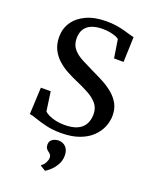

<svg xmlns="http://www.w3.org/2000/svg" viewBox="-182 -848 959 1214"><g transform="rotate(20 297.0 -241.5)"><path d="M288 11Q231 11 186.5 0.2Q142 -10.5 111 -21.8Q80 -33 63.5 -34.5L72 -215H138L156.5 -85.5Q166.5 -75.5 186.2 -66Q206 -56.5 233 -50.5Q260 -44.5 291 -44.5Q345 -44.5 378.2 -60Q411.5 -75.5 427 -104Q442.5 -132.5 442.5 -171Q442.5 -211.5 419.8 -239.5Q397 -267.5 357.5 -289.2Q318 -311 267.5 -332.5Q237 -345.5 202.8 -363.8Q168.5 -382 138.2 -408.5Q108 -435 89.2 -471.5Q70.5 -508 70.5 -558Q70.5 -613 100 -656.8Q129.5 -700.5 185 -726Q240.5 -751.5 319 -751.5Q356 -751.5 386.8 -746.8Q417.5 -742 442 -735.2Q466.5 -728.5 484.5 -723Q502.5 -717.5 513.5 -715.5L507.5 -547H443.5L424 -670.5Q418 -676.5 402.2 -682.8Q386.5 -689 364 -693.5Q341.5 -698 315 -698Q268.5 -698 238 -685Q207.5 -672 192.5 -647.2Q177.5 -622.5 177.5 -587.5Q177.5 -544 200.2 -516.2Q223 -488.5 263 -467.5Q303 -446.5 353 -422.5Q388 -406.5 423.8 -387.2Q459.5 -368 490.2 -342.5Q521 -317 539.8 -283.2Q558.5 -249.5 558.5 -204Q558.5 -165.5 542.8 -127.2Q527 -89 494.5 -57.8Q462 -26.5 410.8 -7.8Q359.5 11 288 11ZM361 138.5Q360.5 173 344 200.8Q327.5 228.5 307.5 246.2Q287.5 264 276.5 269.5H275.5L242.5 249.5L241.5 243Q255.5 236.5 265.8 217.2Q276 198 276 184.5Q276 169 269.2 161.2Q262.5 153.5 255 148.5Q247 143 240.5 134Q234 125 234 109Q234 89.5 244.2 79Q254.5 68.5 267.8 64.5Q281 60.5 289.5 60.5H292Q323 60.5 342 80.8Q361 101 361 138.5Z"/></g></svg>

Font: Merriweather 20pt Medium
Style: Regular
Weight: 500
Version: Version 2.100